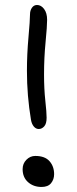

<svg xmlns="http://www.w3.org/2000/svg" viewBox="-20 -762 305 762"><path d="M133.8 -250Q122.6 -250 114.3 -259.8Q106 -269.5 103 -286.1Q86.9 -381.8 86.9 -481Q86.9 -546.4 93 -614Q99.1 -681.6 99.1 -705.1Q99.1 -720.2 106.7 -731.2Q114.3 -742.2 127 -742.2Q143.1 -742.2 155 -726.3Q167 -710.4 167 -683.1Q167 -658.2 160.9 -595.2Q154.8 -532.2 154.8 -466.8Q154.8 -408.7 159.9 -362.3Q165 -315.9 165 -294.9Q165 -271 155.5 -260.5Q146 -250 133.8 -250ZM145 -20Q112.8 -20 91.3 -39.1Q69.8 -58.1 69.8 -90.8Q69.8 -112.8 84.7 -127.9Q99.6 -143.1 120.1 -143.1Q158.2 -143.1 176.5 -122.3Q194.8 -101.6 194.8 -70.8Q194.8 -49.8 182.6 -34.9Q170.4 -20 145 -20Z"/></svg>

Font: Shantell Sans Irregular Bouncy
Style: Regular
Weight: 300
Designer: Stephen Nixon, Anya Danilova, Shantell Martin
Foundry: Arrow Type
Version: Version 1.006;[9816181b4]